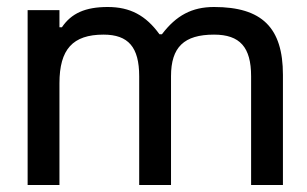

<svg xmlns="http://www.w3.org/2000/svg" viewBox="-20 -529 879 549"><path d="M276 -430C347 -430 378 -394 378 -311V0H469V-311C469 -394 506 -430 592 -430C666 -430 698 -394 698 -311V0H789V-315C789 -450 729 -509 592 -509C529 -509 484 -485 443 -431H436C397 -485 352 -509 288 -509C224 -509 184 -491 157 -451H150V-500H59V0H150V-291C150 -388 188 -430 276 -430Z"/></svg>

Font: LT Wave Alt
Style: Regular
Weight: 400
Designer: Daniel Lyons
Version: Version 2.5 (Glyphs App)